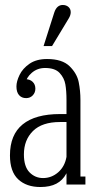

<svg xmlns="http://www.w3.org/2000/svg" viewBox="-20 -741 397 771"><path d="M82 -423Q100 -423 111 -412.5Q122 -402 122 -385Q122 -369 111.5 -358Q101 -347 85 -347Q67 -347 56.5 -359Q46 -371 46 -394Q46 -414 58.5 -440Q71 -466 98.5 -485Q126 -504 169 -504Q230 -504 259.5 -475Q289 -446 296 -411.5Q303 -377 303 -339V-32H323V0H247V-339Q247 -376 242.5 -402Q238 -428 219.5 -448Q201 -468 161 -468Q130 -468 107.5 -448.5Q85 -429 83 -406ZM142 10Q86 10 53 -21Q20 -52 20 -117Q20 -200 71 -241.5Q122 -283 221 -283H257V-251H221Q149 -251 112.5 -215Q76 -179 76 -121Q76 -72 98.5 -49Q121 -26 153 -26Q187 -26 213.5 -49Q240 -72 247 -111H265Q260 -70 246 -43.5Q232 -17 206.5 -3.5Q181 10 142 10ZM198 -691Q203 -706 211.5 -713.5Q220 -721 232 -721Q246 -721 255 -713Q264 -705 264 -692Q264 -680 256 -667L189 -556H155Z"/></svg>

Font: Margherita Variable
Style: Regular
Weight: 400
Designer: James Puckett
Foundry: Dunwich Type Founders
Version: Version 1.008